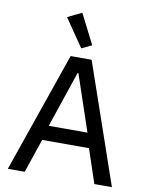

<svg xmlns="http://www.w3.org/2000/svg" viewBox="-101 -1026 851 1099"><g transform="rotate(10 324.5 -477.0)"><path d="M525 0 459 -197H187L120 0H22L264 -698H386L627 0ZM325 -609H320L210 -283H435ZM205 -914 287 -954 375 -780 316 -752Z"/></g></svg>

Font: IBM Plex Sans Thai Text
Style: Regular
Weight: 450
Designer: Mike Abbink, Paul van der Laan, Pieter van Rosmalen, Ben Mitchell, Mark Frömberg
Foundry: Bold Monday
Version: Version 1.1